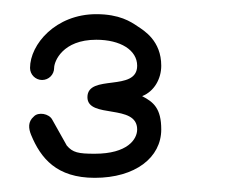

<svg xmlns="http://www.w3.org/2000/svg" viewBox="-20 -482 353 271"><path d="M22.4 -386.1C22.4 -376.8 30 -369.1 39.4 -369.1C48.8 -369.1 56.4 -376.7 56.4 -386.1C56.4 -395.3 68.3 -425.9 115.9 -425.9C150 -425.9 173.6 -411.3 173.6 -389.2C173.6 -351.7 103.4 -378.1 103.4 -344.8C103.4 -313.9 173.6 -336.2 173.6 -299.3C173.6 -285.5 160.1 -265 113.7 -265C90.5 -265 82.7 -266.7 74.3 -276.5L53.7 -313.2C49.2 -321.7 34 -324.4 27.7 -317.5C19.2 -310.2 20.2 -300.7 23.9 -291.6C37.5 -258.7 59.8 -231 113.7 -231C170.9 -231 207.6 -259.6 207.6 -299.3C207.6 -329 196.7 -338 180.6 -346.3C197.7 -353 207.6 -370.8 207.6 -389.2C207.6 -424.6 183.1 -438.9 174.6 -444.6C164.5 -451.5 148.6 -462 115.9 -462C58.5 -462 22.4 -419.3 22.4 -386.1Z"/></svg>

Font: LetsTrace
Style: basic
Weight: 500
Version: Version 002.000